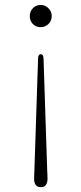

<svg xmlns="http://www.w3.org/2000/svg" viewBox="-20 -603 328 774"><path d="M144.5 151.5Q130 151.5 123.8 142.2Q117.5 133 117.5 119Q117.5 111 117.8 103.2Q118 95.5 118.5 89L133.5 -367.5Q134 -384.5 144.5 -384.5Q155 -384.5 155.5 -367.5L170.5 89Q171 95.5 171.2 103.2Q171.5 111 171.5 119Q171.5 133 165.2 142.2Q159 151.5 144.5 151.5ZM144 -583Q162 -583 175.2 -569.8Q188.5 -556.5 188.5 -538.5Q188.5 -519 175.2 -506.2Q162 -493.5 144 -493.5Q125 -493.5 112.5 -506.2Q100 -519 100 -538.5Q100 -556.5 112.5 -569.8Q125 -583 144 -583Z"/></svg>

Font: Fraunces 9pt S000 Thin
Style: Regular
Weight: 100
Version: Version 1.000; ttfautohint (v1.8.3)